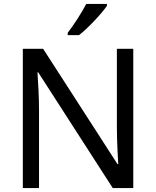

<svg xmlns="http://www.w3.org/2000/svg" viewBox="-20 -964 800 984"><path d="M528 -934V-944H422C399 -899 356 -833 327 -796V-784H385C432 -820 503 -897 528 -934ZM663 0V-714H579V-311C579 -246 584 -155 586 -123H582L201 -714H97V0H180V-399C180 -472 175 -546 172 -593H176L558 0Z"/></svg>

Font: Noto Sans Nandinagari
Style: Regular
Weight: 400
Designer: Ek Type
Foundry: Ek Type
Version: Version 1.002